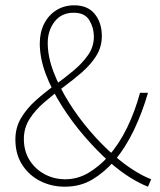

<svg xmlns="http://www.w3.org/2000/svg" viewBox="-20 -692 602 724"><path d="M224 12Q174 12 131.5 -9.5Q89 -31 63.5 -71Q38 -111 38 -166Q38 -211 59.5 -247Q81 -283 114.5 -313Q148 -343 186 -370.5Q224 -398 257.5 -426Q291 -454 312.5 -485Q334 -516 334 -554Q334 -587 317 -615.5Q300 -644 258 -644Q212 -644 186 -610.5Q160 -577 160 -530Q160 -478 182 -420.5Q204 -363 240 -305.5Q276 -248 320.5 -196.5Q365 -145 410 -106Q448 -73 483.5 -50.5Q519 -28 550 -16L538 12Q507 0 470 -23Q433 -46 392 -82Q344 -125 297.5 -179Q251 -233 213 -293Q175 -353 152.5 -413Q130 -473 130 -528Q130 -570 146.5 -602.5Q163 -635 192.5 -653.5Q222 -672 260 -672Q311 -672 337.5 -639Q364 -606 364 -556Q364 -515 343 -481.5Q322 -448 288.5 -419Q255 -390 217 -362Q179 -334 145.5 -305Q112 -276 91 -242.5Q70 -209 70 -168Q70 -122 91.5 -88Q113 -54 148.5 -35Q184 -16 226 -16Q273 -16 314 -40.5Q355 -65 388 -102Q430 -150 459.5 -211Q489 -272 508 -342H538Q517 -269 485.5 -202.5Q454 -136 410 -84Q373 -42 328 -15Q283 12 224 12Z"/></svg>

Font: Source Sans 3 Variable
Style: Regular
Weight: 200
Designer: Paul D. Hunt
Foundry: Adobe Systems Incorporated
Version: Version 3.026